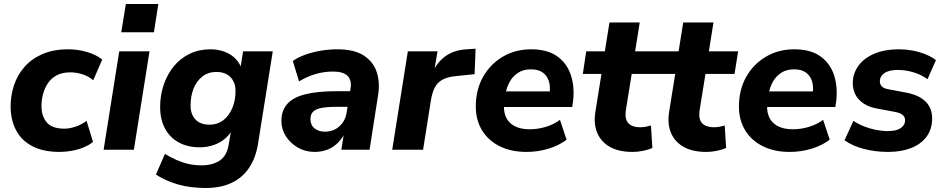

<svg xmlns="http://www.w3.org/2000/svg" viewBox="-20 -747 4715 958"><path d="M278 11Q196 11 141.5 -17.5Q87 -46 60 -97.5Q33 -149 33 -216Q33 -271 50 -322Q67 -373 102.5 -413.5Q138 -454 192.5 -477.5Q247 -501 320 -501Q369 -501 414.5 -487.5Q460 -474 490 -450L445 -346Q425 -365 394 -375.5Q363 -386 331 -386Q291 -386 263.5 -371.5Q236 -357 219.5 -332.5Q203 -308 195 -278.5Q187 -249 187 -218Q187 -167 213.5 -136Q240 -105 301 -105Q327 -105 357 -115Q387 -125 412 -144L444 -39Q425 -23 397 -11.5Q369 0 338 5.5Q307 11 278 11Z M585 -586 608 -727H770L748 -586ZM497 0 575 -491H726L648 0Z M1006 191Q932 191 870.5 174Q809 157 758 124L803 21Q831 38 860.5 51Q890 64 920.5 71Q951 78 984 78Q1041 78 1076.5 54Q1112 30 1121 -25L1135 -108L1143 -107Q1128 -76 1102 -54.5Q1076 -33 1044 -22.5Q1012 -12 976 -12Q917 -12 872.5 -36Q828 -60 803.5 -105.5Q779 -151 779 -214Q779 -272 797 -324.5Q815 -377 847.5 -416.5Q880 -456 926.5 -478.5Q973 -501 1029 -501Q1086 -501 1128 -475.5Q1170 -450 1187 -401L1179 -404L1193 -491H1341L1268 -33Q1257 38 1224.5 88Q1192 138 1137.5 164.5Q1083 191 1006 191ZM1025 -125Q1066 -125 1095 -148Q1124 -171 1139.5 -208.5Q1155 -246 1155 -290Q1156 -335 1130.5 -361.5Q1105 -388 1059 -388Q1019 -388 990 -365.5Q961 -343 946 -305.5Q931 -268 931 -223Q930 -178 954.5 -151.5Q979 -125 1025 -125Z M1550 11Q1504 11 1466.5 -10.5Q1429 -32 1406.5 -67Q1384 -102 1384 -143Q1384 -195 1413 -228Q1442 -261 1503 -276.5Q1564 -292 1659 -292H1738L1726 -214H1662Q1613 -214 1584 -208.5Q1555 -203 1542 -189.5Q1529 -176 1529 -153Q1529 -123 1549.5 -106.5Q1570 -90 1601 -90Q1630 -90 1652.5 -102Q1675 -114 1690.5 -136Q1706 -158 1710 -188L1729 -305Q1736 -346 1714.5 -368Q1693 -390 1642 -390Q1598 -390 1556 -378Q1514 -366 1472 -341L1441 -443Q1467 -461 1503 -474Q1539 -487 1580.5 -494Q1622 -501 1663 -501Q1747 -501 1795 -470Q1843 -439 1860 -386.5Q1877 -334 1866 -269L1824 0H1683L1699 -100H1708Q1693 -62 1668.5 -37Q1644 -12 1614 -0.5Q1584 11 1550 11Z M1937 0 2015 -491H2163L2143 -371H2134Q2152 -427 2196.5 -462Q2241 -497 2307 -501L2353 -504L2348 -377L2252 -367Q2212 -363 2187 -349Q2162 -335 2149 -309.5Q2136 -284 2130 -246L2091 0Z M2607 11Q2530 11 2473 -17.5Q2416 -46 2385 -97Q2354 -148 2354 -215Q2354 -299 2390 -363Q2426 -427 2488.5 -464Q2551 -501 2630 -501Q2712 -501 2761 -465.5Q2810 -430 2829 -370.5Q2848 -311 2839 -239L2835 -213H2476L2487 -291H2738L2722 -277Q2727 -313 2719 -340.5Q2711 -368 2689 -384.5Q2667 -401 2629 -401Q2591 -401 2564.5 -383.5Q2538 -366 2523 -338.5Q2508 -311 2502 -278L2497 -243Q2490 -199 2502.5 -167.5Q2515 -136 2545.5 -119Q2576 -102 2622 -102Q2664 -102 2703.5 -114Q2743 -126 2774 -149L2807 -50Q2771 -22 2718 -5.5Q2665 11 2607 11Z M3137 11Q3066 11 3021.5 -15Q2977 -41 2959 -86.5Q2941 -132 2951 -191L2981 -378H2888L2905 -491H2998L3021 -635H3172L3149 -491H3295L3277 -378H3132L3103 -199Q3096 -152 3115.5 -132Q3135 -112 3174 -112Q3188 -112 3201.5 -114.5Q3215 -117 3228 -121L3235 -9Q3216 0 3189 5.5Q3162 11 3137 11Z M3505 11Q3434 11 3389.5 -15Q3345 -41 3327 -86.5Q3309 -132 3319 -191L3349 -378H3256L3273 -491H3366L3389 -635H3540L3517 -491H3663L3645 -378H3500L3471 -199Q3464 -152 3483.5 -132Q3503 -112 3542 -112Q3556 -112 3569.5 -114.5Q3583 -117 3596 -121L3603 -9Q3584 0 3557 5.5Q3530 11 3505 11Z M3920 11Q3843 11 3786 -17.5Q3729 -46 3698 -97Q3667 -148 3667 -215Q3667 -299 3703 -363Q3739 -427 3801.5 -464Q3864 -501 3943 -501Q4025 -501 4074 -465.5Q4123 -430 4142 -370.5Q4161 -311 4152 -239L4148 -213H3789L3800 -291H4051L4035 -277Q4040 -313 4032 -340.5Q4024 -368 4002 -384.5Q3980 -401 3942 -401Q3904 -401 3877.5 -383.5Q3851 -366 3836 -338.5Q3821 -311 3815 -278L3810 -243Q3803 -199 3815.5 -167.5Q3828 -136 3858.5 -119Q3889 -102 3935 -102Q3977 -102 4016.5 -114Q4056 -126 4087 -149L4120 -50Q4084 -22 4031 -5.5Q3978 11 3920 11Z M4411 11Q4347 11 4290 -4Q4233 -19 4194 -47L4238 -144Q4262 -128 4291 -116.5Q4320 -105 4350.5 -99Q4381 -93 4410 -93Q4453 -93 4474.5 -108Q4496 -123 4496 -146Q4496 -163 4484.5 -173Q4473 -183 4449 -188L4358 -205Q4300 -215 4267.5 -248.5Q4235 -282 4235 -333Q4235 -378 4261.5 -416.5Q4288 -455 4340 -478Q4392 -501 4468 -501Q4499 -501 4532 -495Q4565 -489 4595.5 -477Q4626 -465 4650 -447L4608 -352Q4576 -375 4537 -386.5Q4498 -398 4460 -398Q4415 -398 4392.5 -382Q4370 -366 4370 -341Q4370 -327 4379.5 -316.5Q4389 -306 4411 -302L4501 -285Q4565 -273 4598 -240.5Q4631 -208 4631 -157Q4631 -103 4603.5 -65.5Q4576 -28 4526.5 -8.5Q4477 11 4411 11Z"/></svg>

Font: Nunito Sans 12pt ExtraLight 12pt ExtraBold
Style: Italic
Weight: 800
Italic angle: -9°
Version: Version 3.101;gftools[0.9.27]